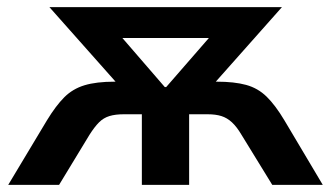

<svg xmlns="http://www.w3.org/2000/svg" viewBox="-20 -516 924 536"><path d="M3 0 111 -180Q136 -221 159.5 -244.5Q183 -268 216 -278Q249 -288 300 -288H358L331 -256L118 -496H767L554 -256L527 -288H585Q634 -288 667 -279Q700 -270 724.5 -246Q749 -222 774 -180L881 0H740L654 -140Q641 -162 627.5 -174.5Q614 -187 598 -192Q582 -197 560 -197H508V0H376V-197H325Q302 -197 285.5 -192Q269 -187 256.5 -174.5Q244 -162 230 -140L145 0ZM440 -273H444L598 -450L602 -410H282L287 -450Z"/></svg>

Font: Nunito Sans 9pt
Style: Bold
Weight: 700
Version: Version 3.101;gftools[0.9.27]